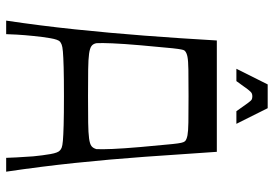

<svg xmlns="http://www.w3.org/2000/svg" viewBox="-156 -754 909 638"><g transform="rotate(90 299.0 -434.5)"><path d="M48 0Q65 -114 77 -228.5Q89 -343 98 -460.5Q107 -578 114 -700H484Q492 -578 500.5 -460.5Q509 -343 521 -228.5Q533 -114 550 0H504Q504 -9 502.5 -35Q501 -61 499 -90Q496 -121 491.5 -147Q487 -173 479 -179Q476 -182 470 -184.5Q464 -187 447 -188.5Q430 -190 395 -191Q360 -192 299 -192Q238 -192 203 -191Q168 -190 151 -188.5Q134 -187 128 -184.5Q122 -182 118 -179Q111 -173 106.5 -147Q102 -121 99 -90Q96 -61 94.5 -35Q93 -9 93 0ZM299 -272Q354 -272 387.5 -272.5Q421 -273 439.5 -275.5Q458 -278 465 -283.5Q472 -289 475 -300Q476 -317 474.5 -353Q473 -389 468 -447Q463 -498 460.5 -527.5Q458 -557 456 -570.5Q454 -584 452 -588.5Q450 -593 448 -595Q442 -600 429 -602.5Q416 -605 386 -605.5Q356 -606 299 -606Q242 -606 211.5 -605.5Q181 -605 168.5 -602.5Q156 -600 150 -595Q147 -593 145.5 -588.5Q144 -584 142 -570.5Q140 -557 137.5 -527.5Q135 -498 130 -447Q125 -389 123.5 -353Q122 -317 123 -300Q125 -289 132.5 -283.5Q140 -278 158 -275.5Q176 -273 210 -272.5Q244 -272 299 -272ZM208 -765 260 -869H339L391 -765H349Q330 -792 322 -803Q314 -814 310 -816Q306 -818 299 -818Q294 -818 289.5 -816Q285 -814 276.5 -803Q268 -792 249 -765Z"/></g></svg>

Font: Ojuju Medium
Style: Regular
Weight: 500
Designer: Chisaokwu Joboson, Mirko Velimirovic
Foundry: Udi Foundry
Version: Version 1.000